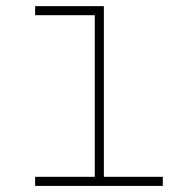

<svg xmlns="http://www.w3.org/2000/svg" viewBox="-20 -610 640 630"><path d="M320.8 -589.8H95.2V-560.1H291V-29.8H95.2V0H514.2V-29.8H320.8Z"/></svg>

Font: Compagnon Light
Style: Regular
Weight: 400
Designer: Juliette Duhe, Lea Pradine
Foundry: Velvetyne Type Foundry
Version: Version 1.000;PS 001.000;hotconv 1.0.88;makeotf.lib2.5.64775